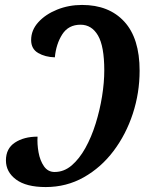

<svg xmlns="http://www.w3.org/2000/svg" viewBox="-20 -747 587 777"><path d="M165 10Q86 10 45 -20.5Q4 -51 4 -98Q4 -146 40.5 -170Q77 -194 132 -194Q130 -164 136 -130.5Q142 -97 158 -74Q174 -51 201 -51Q239 -51 270 -77.5Q301 -104 325.5 -148Q350 -192 367 -246.5Q384 -301 393 -357Q402 -413 402 -462Q402 -560 376.5 -603.5Q351 -647 306 -647Q257 -647 232 -608Q207 -569 202 -515Q163 -516 134.5 -532.5Q106 -549 106 -585Q106 -625 135 -657Q164 -689 211 -708Q258 -727 312 -727Q421 -727 483 -659.5Q545 -592 545 -461Q545 -371 517.5 -287Q490 -203 439.5 -136Q389 -69 319 -29.5Q249 10 165 10Z"/></svg>

Font: Noto Serif ExtraCondensed
Style: Bold Italic
Weight: 700
Width: 2
Italic angle: -12°
Designer: Monotype Design Team
Foundry: Monotype Imaging Inc.
Version: Version 2.013; ttfautohint (v1.8.4.7-5d5b)